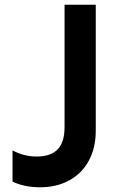

<svg xmlns="http://www.w3.org/2000/svg" viewBox="-20 -785 501 812"><path d="M33 -17V-149Q81 -123 135 -123Q194 -123 223.5 -153Q253 -183 253 -247V-765H385V-232Q385 -160 356 -106Q327 -52 273.5 -22.5Q220 7 150 7Q82 7 33 -17Z"/></svg>

Font: Application Semibold
Style: Regular
Weight: 600
Designer: Wei Huang
Foundry: Wei Huang
Version: Version 0.012